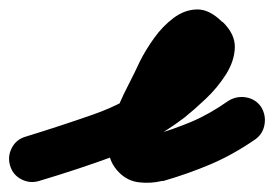

<svg xmlns="http://www.w3.org/2000/svg" viewBox="-68 -338 596 417"><path d="M-46 22Q-52 2 -42.5 -16.5Q-33 -35 -13 -41Q62 -64 135 -89.5Q208 -115 271 -163Q283 -172 294 -181Q305 -190 315 -201Q325 -211 332 -220Q335 -225 337 -229Q339 -232 339 -233Q339 -227 341 -223Q342 -221 344.5 -218.5Q347 -216 345 -217Q345 -217 345 -218Q345 -218 345 -218Q345 -217 345 -217Q350 -214 357.5 -215Q365 -216 362 -214Q351 -204 342.5 -189.5Q334 -175 328 -161Q313 -130 296 -99Q279 -68 271 -35Q270 -32 269.5 -27Q269 -22 269 -22Q269 -24 269 -24Q268 -26 267 -29Q262 -36 255 -40Q254 -41 251.5 -41.5Q249 -42 250 -42Q256 -42 255 -41.5Q254 -41 262 -43Q262 -43 261 -43Q259 -43 259 -43Q306 -56 346.5 -73Q387 -90 428 -119Q446 -130 466.5 -126.5Q487 -123 499 -106Q510 -88 506.5 -67.5Q503 -47 486 -35Q438 -2 390 18.5Q342 39 287 55Q287 55 285 55Q284 55 284 55Q259 61 234 58Q209 55 191 37Q168 14 167.5 -17Q167 -48 179.5 -82.5Q192 -117 208.5 -149Q225 -181 236 -205Q248 -229 266.5 -255Q285 -281 309 -299Q333 -317 360 -317.5Q387 -318 415 -290Q415 -290 415 -290Q415 -290 415 -291Q415 -291 415 -291Q415 -291 415 -291Q443 -264 442 -234.5Q441 -205 422.5 -176Q404 -147 378.5 -123Q353 -99 333 -83Q262 -29 181.5 0.5Q101 30 17 55Q-3 61 -21.5 51.5Q-40 42 -46 22Z"/></svg>

Font: FRB American Cursive Guidelines Arrows Ultra
Style: Bold Italic
Weight: 1000
Italic angle: -25°
Version: Version 2.0;Modular Font Editor K font №1